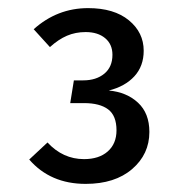

<svg xmlns="http://www.w3.org/2000/svg" viewBox="-20 -766 440 473"><path d="M334 -641Q334 -603 311 -578Q288 -553 248 -543Q292 -539 320 -513Q348 -487 348 -441Q348 -386 305.5 -349.5Q263 -313 191 -313Q104 -313 52 -373L97 -415Q135 -374 187 -374Q224 -374 245.5 -393Q267 -412 267 -445Q267 -481 246.5 -496.5Q226 -512 187 -512H153L162 -568H185Q217 -568 237 -584.5Q257 -601 257 -631Q257 -657 239 -672Q221 -687 191 -687Q166 -687 145 -678Q124 -669 103 -650L63 -694Q121 -746 197 -746Q261 -746 297.5 -716Q334 -686 334 -641Z"/></svg>

Font: Fira Sans
Style: Regular
Weight: 400
Designer: bBox Type GmbH & Carrois Corporate GbR & Edenspiekermann AG
Foundry: bBox Type GmbH & Carrois Corporate GbR & Edenspiekermann AG
Version: Version 4.301